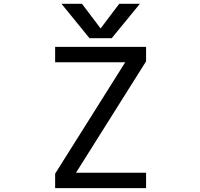

<svg xmlns="http://www.w3.org/2000/svg" viewBox="-20 -976 1040 998"><path d="M599.6 -956.1H707L560.5 -777.3H445.3L299.8 -956.1H406.2L502.9 -828.1ZM375 -78.1H739.3V2H266.6V-73.2L630.9 -652.3H266.6V-732.4H739.3V-657.2Z"/></svg>

Font: Gen Shin Gothic Monospace Regular
Style: Regular
Weight: 400
Designer: [Source Han Sans]
Ryoko NISHIZUKA  (kana & ideographs); Paul D. Hunt (Latin, Greek & Cyrillic); Wenlong ZHANG  (bopomofo
Version: Version 1.002.20150607